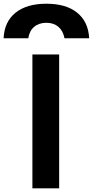

<svg xmlns="http://www.w3.org/2000/svg" viewBox="-92 -1027 507 1047"><path d="M161 -1006.7Q268.3 -1006.7 328.9 -957.7Q389.6 -908.7 394.3 -818.3H259.7Q252 -858.7 226.5 -880.7Q201 -902.7 161 -902.7Q120.3 -902.7 94.3 -880.7Q68.3 -858.7 62.3 -818.3H-72.3Q-68.3 -908.7 -7.2 -957.7Q54 -1006.7 161 -1006.7ZM84.7 0V-730H230.6V0Z"/></svg>

Font: M PLUS 1 Thin
Style: Regular
Weight: 100
Designer: Coji Morishita
Foundry: UNDERFOREST DESIGN
Version: Version 1.001